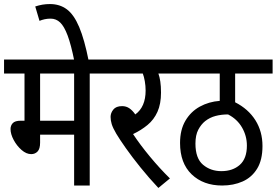

<svg xmlns="http://www.w3.org/2000/svg" viewBox="-20 -916 1366 948"><path d="M423 -553V0H346V-251H178V-212Q178 -181 165.5 -168Q153 -155 134 -155Q110 -155 86.5 -175.5Q63 -196 47.5 -225Q32 -254 32 -279Q32 -296 43 -308Q54 -320 83 -320H101V-553H0V-622H507V-553ZM346 -553H178V-320H346Z M347 -615Q331 -695 314 -740.5Q297 -786 277 -805Q257 -824 230 -824Q214 -824 200.5 -821Q187 -818 175 -813L154 -884Q172 -890 189.5 -893Q207 -896 227 -896Q275 -896 310 -870Q345 -844 371 -782.5Q397 -721 418 -615Z M819 -35 762 12Q715 -38 673.5 -89.5Q632 -141 601 -185Q570 -229 554 -256Q537 -285 531.5 -303.5Q526 -322 526 -339Q526 -358 539.5 -375Q553 -392 583 -392Q603 -392 618.5 -381.5Q634 -371 648 -351Q699 -388 699 -469Q699 -492 695 -515Q691 -538 685 -553H494V-622H845V-553H762Q768 -537 771.5 -513.5Q775 -490 775 -459Q775 -403 757.5 -364Q740 -325 708.5 -299Q677 -273 637 -254Q672 -201 720.5 -142.5Q769 -84 819 -35Z M1326 -553H1141V-411Q1206 -378 1241 -322.5Q1276 -267 1276 -195Q1276 -126 1249.5 -83Q1223 -40 1178 -20Q1133 0 1077 0Q984 0 926.5 -55Q869 -110 869 -210Q869 -275 895.5 -320Q922 -365 966.5 -389.5Q1011 -414 1065 -418V-553H832V-622H1326ZM1073 -71Q1129 -71 1164 -102Q1199 -133 1199 -197Q1199 -245 1175 -286.5Q1151 -328 1106 -351Q1073 -351 1044.5 -343.5Q1016 -336 993 -318Q973 -302 959 -275.5Q945 -249 945 -207Q945 -134 982.5 -102.5Q1020 -71 1073 -71Z"/></svg>

Font: Noto Sans Devanagari Condensed
Style: Regular
Weight: 400
Width: 3
Designer: Jelle Bosma - Monotype Design Team
Foundry: Monotype Imaging Inc.
Version: Version 2.004; ttfautohint (v1.8.4.7-5d5b)